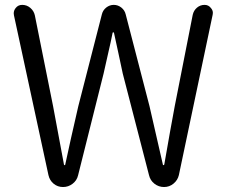

<svg xmlns="http://www.w3.org/2000/svg" viewBox="-20 -752 911 772"><path d="M174.8 -47.9 36.1 -690.4Q35.2 -694.3 35.2 -698.2Q35.2 -710 43 -719.7Q52.7 -732.4 69.3 -732.4Q87.9 -732.4 102.1 -720.2Q116.2 -708 120.1 -690.4L193.4 -325.2Q214.8 -209 237.3 -89.8Q238.3 -87.9 240.2 -87.9Q242.2 -87.9 242.2 -89.8Q261.7 -181.6 294.9 -325.2L389.6 -694.3Q393.6 -710.9 407.2 -721.7Q420.9 -732.4 437.5 -732.4Q454.1 -732.4 467.8 -721.7Q481.4 -710.9 485.4 -694.3L581.1 -325.2Q598.6 -248 634.8 -90.8Q634.8 -87.9 637.2 -87.9Q639.6 -87.9 640.6 -90.8Q666 -237.3 682.6 -325.2L754.9 -692.4Q758.8 -710 772 -721.2Q785.2 -732.4 802.7 -732.4Q818.4 -732.4 828.1 -719.7Q835.9 -710.9 835.9 -700.2Q835.9 -696.3 835 -692.4L699.2 -47.9Q694.3 -27.3 677.7 -13.7Q661.1 0 639.6 0Q618.2 0 601.1 -13.2Q584 -26.4 579.1 -47.9L473.6 -456.1Q467.8 -484.4 456.1 -538.1Q444.3 -591.8 438.5 -619.1Q438.5 -622.1 435.5 -622.1Q432.6 -622.1 432.6 -619.1Q426.8 -588.9 414.1 -534.2Q401.4 -479.5 396.5 -456.1L293.9 -46.9Q289.1 -26.4 272 -13.2Q254.9 0 233.4 0Q211.9 0 195.8 -13.2Q179.7 -26.4 174.8 -47.9Z"/></svg>

Font: Gen Jyuu Gothic P Normal
Style: Regular
Weight: 300
Designer: [Source Han Sans]
Ryoko NISHIZUKA  (kana & ideographs); Paul D. Hunt (Latin, Greek & Cyrillic); Wenlong ZHANG  (bopomofo
Version: Version 1.002.20150607